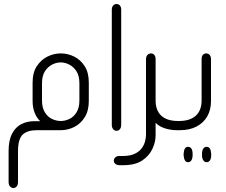

<svg xmlns="http://www.w3.org/2000/svg" viewBox="-20 -651 1132 960"><path d="M284 0H163Q117 0 93.5 22Q70 44 70 106V259Q70 273 63.5 281Q57 289 47 289Q37 289 30 281Q23 273 23 259V104Q23 51 40 18Q57 -15 86 -30Q115 -45 150 -45H181Q163 -62 153 -88Q143 -114 143 -146V-238Q143 -288 164 -320Q185 -352 217 -368Q249 -384 284 -384Q319 -384 351 -368Q383 -352 403.5 -320Q424 -288 424 -238V-146Q424 -97 403.5 -64.5Q383 -32 351 -16Q319 0 284 0ZM284 -46Q305 -46 326.5 -56Q348 -66 362.5 -89Q377 -112 377 -149V-234Q377 -272 362.5 -294.5Q348 -317 326.5 -328Q305 -339 284 -339Q262 -339 240.5 -328Q219 -317 204.5 -294.5Q190 -272 190 -234V-149Q190 -112 204.5 -89Q219 -66 240.5 -56Q262 -46 284 -46Z M539 -602Q539 -616 546 -623.5Q553 -631 562 -631Q573 -631 579.5 -623.5Q586 -616 586 -602V-27Q586 -13 579.5 -5Q573 3 562 3Q553 3 546 -5Q539 -13 539 -27Z M878 0H865Q833 0 804 -9.5Q775 -19 758 -37V27Q758 59 742 93.5Q726 128 691 151.5Q656 175 596 175H578Q565 175 557 168.5Q549 162 549 153Q549 143 556.5 136Q564 129 577 129H593Q631 129 654.5 117.5Q678 106 690 88.5Q702 71 706 53Q710 35 710 23V-355Q710 -369 717.5 -376.5Q725 -384 735 -384Q745 -384 751.5 -376.5Q758 -369 758 -355V-149Q758 -99 786.5 -72.5Q815 -46 871 -46H878Z M867 0V-46H874Q930 -46 959 -72.5Q988 -99 988 -149V-355Q988 -369 994.5 -376.5Q1001 -384 1011 -384Q1021 -384 1028 -376.5Q1035 -369 1035 -355V-146Q1035 -102 1016.5 -69.5Q998 -37 963 -18.5Q928 0 879 0ZM920 160Q910 160 904.5 150.5Q899 141 898 124V119Q899 101 904.5 92Q910 83 920 83Q931 83 937 92Q943 101 943 119V124Q943 141 937 150.5Q931 160 920 160ZM1013 160Q1003 160 996.5 150.5Q990 141 990 124V119Q990 101 996.5 92Q1003 83 1013 83Q1024 83 1029.5 92Q1035 101 1036 119V124Q1036 141 1030 150.5Q1024 160 1013 160Z"/></svg>

Font: Beiruti Light
Style: Regular
Weight: 300
Designer: Arlette Boutros
Foundry: Boutros
Version: Version 1.41